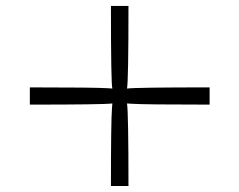

<svg xmlns="http://www.w3.org/2000/svg" viewBox="-20 -557 803 644"><path d="M80.1 -206.1V-263.9Q301.3 -263.9 343 -261L356.9 -260Q352.1 -273.7 352.1 -537.1H410.9Q410.9 -283.4 406 -260Q436.5 -263.9 683.1 -263.9V-206.1Q463.6 -206.1 420.4 -209L406 -210Q410.9 -179.7 410.9 66.9H352.1Q352.1 -152.6 355.7 -195.8L356.9 -210Q328.6 -206.1 80.1 -206.1Z"/></svg>

Font: Linden Hill
Style: Italic
Weight: 400
Italic angle: -5.60001°
Version: Version 1.201